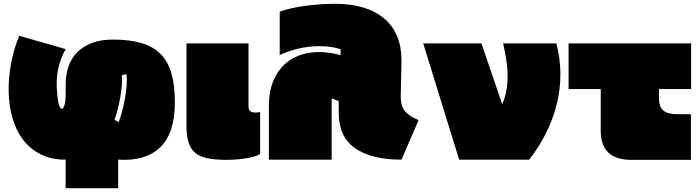

<svg xmlns="http://www.w3.org/2000/svg" viewBox="-20 -795 3670 1009"><path d="M325 -537Q305 -500 294.5 -466Q284 -432 280.5 -401Q277 -370 278 -341.5Q279 -313 282 -288Q286 -251 293 -236Q300 -221 307 -223.5Q314 -226 319.5 -245Q325 -264 325 -296V-350Q325 -401 339.5 -444.5Q354 -488 385 -519.5Q416 -551 462.5 -569Q509 -587 574 -587Q661 -587 722.5 -569Q784 -551 823.5 -511.5Q863 -472 881 -409Q899 -346 899 -257Q899 -97 823 -22Q747 53 601 44V194H325V44H324Q248 44 192.5 15.5Q137 -13 100.5 -61.5Q64 -110 45.5 -174.5Q27 -239 25.5 -311.5Q24 -384 38 -460Q52 -536 81 -607ZM620 -400Q623 -379 620.5 -349Q618 -319 612.5 -286.5Q607 -254 599 -222.5Q591 -191 582 -166L604 -153Q613 -178 622 -211Q631 -244 637 -279Q643 -314 645.5 -347Q648 -380 645 -405ZM325 44V43H322Z M1286 -236Q1286 -212 1302 -206.5Q1318 -201 1347 -206V14Q1326 28 1276.5 36.5Q1227 45 1169 45Q1109 45 1069 36.5Q1029 28 1005 7.5Q981 -13 970.5 -47.5Q960 -82 960 -134V-567H1286V-236Z M2090 -476 2086 -291Q2086 -269 2089.5 -251Q2093 -233 2103.5 -217.5Q2114 -202 2132 -189Q2150 -176 2180 -164L2090 44Q1932 44 1846 -16Q1760 -76 1760 -203V-264L1723 -278V44H1393V-238Q1393 -322 1422 -382.5Q1451 -443 1501.5 -477.5Q1552 -512 1621 -519.5Q1690 -527 1770 -505V-536Q1739 -547 1699.5 -550.5Q1660 -554 1617.5 -550.5Q1575 -547 1532 -535.5Q1489 -524 1450 -506V-734Q1507 -754 1585.5 -764.5Q1664 -775 1741 -775Q1906 -775 1998 -698.5Q2090 -622 2090 -476Z M2624 -567H2904Q2925 -486 2925 -405Q2925 -324 2905.5 -246Q2886 -168 2849 -94.5Q2812 -21 2761 44H2393L2204 -567H2510L2619 -248Q2635 -282 2641.5 -321Q2648 -360 2647.5 -401.5Q2647 -443 2640 -485.5Q2633 -528 2624 -567Z M2968 -567H3612V-327H3443V-280Q3443 -235 3465 -215Q3487 -195 3538 -195H3611V45H3297Q3137 45 3137 -108V-327H2968Z"/></svg>

Font: ChangwonDangamAsac Bold
Style: Regular
Weight: 700
Designer: Choi Chi-young, Lee Youngbeen, Kim Jungjin, Yoon Jihee, Han Dohee
Foundry: YoonDesign Inc.
Version: Version 1.010;Build 20210623